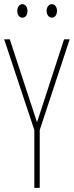

<svg xmlns="http://www.w3.org/2000/svg" viewBox="-20 -903 355 923"><path d="M63 -850C63 -833 72 -818 88 -818C102 -818 112 -831 112 -850C112 -869 102 -883 88 -883C72 -883 63 -867 63 -850ZM204 -851C204 -833 214 -818 229 -818C244 -818 254 -832 254 -851C254 -870 243 -883 229 -883C214 -883 204 -868 204 -851ZM158 -315 27 -714H0L145 -278V0H171V-278L315 -714H288Z"/></svg>

Font: Noto Sans Georgian ExtraCondensed Thin
Style: Regular
Weight: 100
Width: 2
Designer: Monotype Design Team, Akaki Razmadze
Foundry: Google LLC
Version: Version 2.005